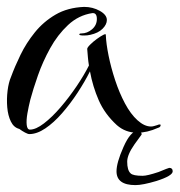

<svg xmlns="http://www.w3.org/2000/svg" viewBox="-46 -390 521 557"><path d="M39 -1Q35 -1 26.5 -5.5Q18 -10 10 -16Q-6 -20 -14.5 -37.5Q-23 -55 -25 -79Q-27 -103 -24 -127Q-21 -151 -14 -167Q-3 -197 13.5 -231Q30 -265 55 -296Q80 -327 115 -347.5Q150 -368 198 -370Q223 -370 243.5 -358.5Q264 -347 264 -332Q264 -319 251.5 -306.5Q239 -294 216 -289Q212 -288 207.5 -287.5Q203 -287 198 -287Q184 -287 184 -290Q184 -293 190 -293Q207 -293 221 -305Q235 -317 235 -335Q235 -353 222 -352Q182 -346 151.5 -317.5Q121 -289 99.5 -250Q78 -211 64 -171Q50 -131 42 -101Q37 -81 33.5 -61Q30 -41 31.5 -27.5Q33 -14 41 -14Q58 -14 81.5 -32Q105 -50 129.5 -78.5Q154 -107 176 -139.5Q198 -172 212 -200Q210 -212 209 -224Q208 -236 207 -248Q207 -252 215.5 -260.5Q224 -269 235 -277Q246 -285 254 -289Q262 -293 261 -288Q262 -263 269 -228.5Q276 -194 288 -157.5Q300 -121 316.5 -90Q333 -59 353 -41Q373 -23 392 -23Q397 -23 401.5 -24.5Q406 -26 410 -27Q414 -29 418 -29Q420 -29 420 -27Q420 -21 412 -19Q381 -5 352 -5Q318 -5 293 -27Q258 -59 240.5 -99Q223 -139 215 -183Q200 -153 179 -121Q158 -89 134 -61.5Q110 -34 85.5 -17.5Q61 -1 39 -1ZM347 147Q292 147 292 107Q292 82 312 37Q333 -11 355 -11Q365 -8 365 0L344 29Q323 59 323 79Q323 104 333 113Q340 120 368 120Q381 120 414 109Q443 97 445 97Q455 97 455 107Q455 120 408 135Q368 147 347 147Z"/></svg>

Font: Festive
Style: Regular
Weight: 400
Designer: Robert E. Leuschke
Foundry: Robert E. Leuschke
Version: Version 1.101; ttfautohint (v1.8.3)